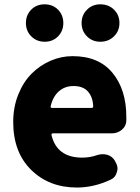

<svg xmlns="http://www.w3.org/2000/svg" viewBox="-20 -838 636 872"><path d="M329.1 13.7Q203.1 13.7 121.6 -66.4Q40 -146.5 40 -284.2Q40 -351.6 63 -408.7Q85.9 -465.8 123.5 -503.4Q161.1 -541 209.5 -562Q257.8 -583 309.6 -583Q428.7 -583 491.2 -506.8Q553.7 -430.7 553.7 -307.6Q553.7 -298.8 553.7 -289.1Q552.7 -264.6 533.2 -248.5Q513.7 -232.4 488.3 -232.4H219.7Q216.8 -232.4 214.8 -230Q212.9 -227.5 213.9 -224.6Q238.3 -122.1 353.5 -122.1Q388.7 -122.1 421.9 -133.8Q433.6 -137.7 446.3 -137.7Q457 -137.7 467.8 -134.8Q490.2 -127.9 502 -107.4L504.9 -101.6Q513.7 -86.9 513.7 -72.3Q513.7 -64.5 510.7 -56.6Q504.9 -32.2 483.4 -22.5Q407.2 13.7 329.1 13.7ZM210 -355.5Q209 -347.7 216.8 -347.7H395.5Q403.3 -347.7 403.3 -355.5Q401.4 -397.5 379.4 -422.4Q357.4 -447.3 313.5 -447.3Q275.4 -447.3 248 -423.8Q220.7 -400.4 210 -355.5ZM97.7 -733.4Q97.7 -769.5 121.6 -793.9Q145.5 -818.4 182.6 -818.4Q219.7 -818.4 243.7 -793.9Q267.6 -769.5 267.6 -733.4Q267.6 -697.3 243.7 -672.9Q219.7 -648.4 183.1 -648.4Q146.5 -648.4 122.1 -672.9Q97.7 -697.3 97.7 -733.4ZM435.5 -648.4Q399.4 -648.4 375 -672.9Q350.6 -697.3 350.6 -733.4Q350.6 -769.5 375 -793.9Q399.4 -818.4 435.5 -818.4Q473.6 -818.4 498 -793.9Q522.5 -769.5 522.5 -733.4Q522.5 -697.3 497.6 -672.9Q472.7 -648.4 435.5 -648.4Z"/></svg>

Font: Gen Jyuu Gothic Heavy
Style: Bold
Weight: 900
Designer: [Source Han Sans]
Ryoko NISHIZUKA  (kana & ideographs); Paul D. Hunt (Latin, Greek & Cyrillic); Wenlong ZHANG  (bopomofo
Version: Version 1.002.20150607